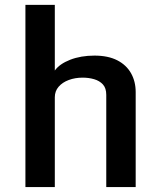

<svg xmlns="http://www.w3.org/2000/svg" viewBox="-20 -758 647 778"><path d="M83 -738.3H202.1V-472.2Q221.2 -499 264.4 -515.9Q307.6 -532.7 362.8 -532.7Q418 -532.7 455.1 -513.7Q492.2 -494.6 511 -461.2Q529.8 -427.7 529.8 -384.8V0H410.6V-373.5Q410.6 -400.9 397 -415.8Q383.3 -430.7 361.6 -437Q339.8 -443.4 314.9 -443.4Q284.2 -443.4 258.5 -433.8Q232.9 -424.3 217.5 -406.5Q202.1 -388.7 202.1 -363.8V0H83Z"/></svg>

Font: Monda SemiBold
Style: Regular
Weight: 600
Designer: Vernon Adams
Foundry: Vernon Adams
Version: Version 2.200